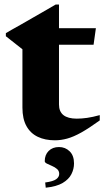

<svg xmlns="http://www.w3.org/2000/svg" viewBox="-20 -622 472 869"><path d="M247 -149Q247 -117 267.2 -101Q287.5 -85 327.5 -85Q349.5 -85 374.2 -88.5Q399 -92 431.5 -101V-77Q383 -42 347.8 -22.2Q312.5 -2.5 284.2 5.2Q256 13 228.5 13Q184 13 151 -2.8Q118 -18.5 99.8 -51.2Q81.5 -84 81.5 -135V-399L6.5 -458V-472Q14 -477 32.2 -487Q50.5 -497 75 -511Q99.5 -525 126.8 -540.8Q154 -556.5 181.5 -572.2Q209 -588 232 -601.5H247V-481ZM182.5 -419.5V-494.5H414L403.5 -419.5ZM184.5 204Q221 199 234.5 189Q248 179 248 165Q248 151.5 238.2 143Q228.5 134.5 215.2 129Q202 123.5 192.2 118.5Q182.5 113.5 182.5 107.5Q182.5 79 200.2 61.2Q218 43.5 247 43.5Q275.5 43.5 295.2 62.8Q315 82 315 117.5Q315 143 303.2 166.2Q291.5 189.5 263.8 206Q236 222.5 187 227.5Z"/></svg>

Font: Newsreader 60pt
Style: Bold
Weight: 700
Designer: Hugues Gentile
Foundry: Production Type
Version: Version 1.003